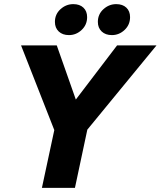

<svg xmlns="http://www.w3.org/2000/svg" viewBox="-20 -910 778 930"><path d="M82 -690H255L362 -386L320 -392L547 -690H738L403 -282L343 0H183L243 -280ZM246 -804Q246 -841 273 -865.5Q300 -890 335 -890Q366 -890 384 -873Q402 -856 402 -827Q402 -790 375.5 -765Q349 -740 314 -740Q283 -740 264.5 -757.5Q246 -775 246 -804ZM454 -804Q454 -841 481 -865.5Q508 -890 543 -890Q574 -890 592 -873Q610 -856 610 -827Q610 -790 583.5 -765Q557 -740 522 -740Q491 -740 472.5 -757.5Q454 -775 454 -804Z"/></svg>

Font: Radio Canada
Style: Italic
Weight: 400
Italic angle: -12°
Designer: Charles Daoud, Etienne Aubert Bonn, Alexandre Saumier Demers, Jacques Le Bailly
Foundry: Radio-Canada
Version: Version 2.104;gftools[0.9.28.dev5+ged2979d]